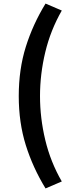

<svg xmlns="http://www.w3.org/2000/svg" viewBox="-20 -853 418 1075"><path d="M235 202Q164 86 124.5 -40Q85 -166 85 -315Q85 -465 124.5 -591Q164 -717 235 -833L326 -794Q263 -684 233.5 -561Q204 -438 204 -315Q204 -192 233.5 -69Q263 54 326 163Z"/></svg>

Font: Noto Sans SC
Style: Bold
Weight: 700
Designer: Ryoko NISHIZUKA  (kana, bopomofo & ideographs); Paul D. Hunt (Latin, Greek & Cyrillic); Sandoll Communications , Soo-you
Foundry: Adobe
Version: Version 2.004-H2;hotconv 1.0.118;makeotfexe 2.5.65603